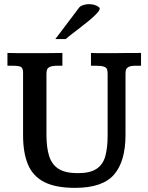

<svg xmlns="http://www.w3.org/2000/svg" viewBox="-20 -886 709 918"><path d="M338.9 12.2Q246.1 12.2 191.7 -15.6Q137.2 -43.5 113.8 -99.4Q90.3 -155.3 90.3 -239.7V-540.5Q90.3 -554.7 83.5 -563.2Q76.7 -571.8 38.6 -571.8H15.6V-632.8Q33.7 -632.3 57.9 -632.1Q82 -631.8 107.9 -631.8Q133.8 -631.8 155.3 -631.8Q185.1 -631.8 214.6 -632.1Q244.1 -632.3 278.3 -632.8V-571.8H257.8Q230.5 -571.8 218.8 -566.4Q207 -561 204.6 -552Q202.1 -543 202.1 -532.7V-242.2Q202.1 -179.7 215.3 -138.9Q228.5 -98.1 261 -78.1Q293.5 -58.1 351.6 -58.1Q411.1 -58.1 441.9 -78.9Q472.7 -99.6 483.6 -139.6Q494.6 -179.7 494.6 -237.3V-532.7Q494.6 -544.9 492.2 -553.7Q489.7 -562.5 477.5 -567.1Q465.3 -571.8 436.5 -571.8H415V-632.8Q425.8 -632.3 442.4 -632.1Q459 -631.8 477.5 -631.8Q496.1 -631.8 511.7 -631.8Q528.3 -631.8 545.9 -632.1Q563.5 -632.3 589.4 -632.6Q615.2 -632.8 654.3 -632.8V-571.8H630.4Q604 -571.8 593.8 -565.4Q583.5 -559.1 581.8 -550.3Q580.1 -541.5 580.1 -532.7V-241.7Q580.1 -114.3 525.1 -51Q470.2 12.2 338.9 12.2ZM244.6 -699.2 357.9 -849.1Q364.3 -857.4 377.9 -861.8Q391.6 -866.2 405.8 -866.2Q418.9 -866.2 430.7 -862.8Q442.4 -859.4 449.7 -854.2Q457 -849.1 457 -844.7Q456.1 -835.9 442.6 -821.5Q429.2 -807.1 408.7 -790Q388.2 -772.9 366 -755.9Q343.8 -738.8 324.5 -723.9Q305.2 -709 294.4 -699.2Z"/></svg>

Font: Kameron Medium
Style: Regular
Weight: 500
Designer: Vernon Adams
Foundry: Vernon Adams
Version: Version 1.100